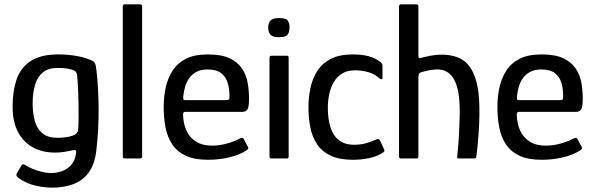

<svg xmlns="http://www.w3.org/2000/svg" viewBox="-20 -728 2730 882"><path d="M38 -242Q38 -309 56 -362.5Q74 -416 120 -447Q166 -478 248 -478Q287 -478 325 -472Q363 -466 392 -454Q411 -448 416 -437.5Q421 -427 423 -405Q432 -329 433 -231.5Q434 -134 422 -32Q411 54 359.5 94Q308 134 218 134Q182 134 140 124Q98 114 63 88Q58 84 56 79Q54 74 57 69Q60 63 66.5 52Q73 41 77 35Q81 27 85 26.5Q89 26 95 30Q109 39 129.5 47.5Q150 56 172.5 61.5Q195 67 214 67Q239 67 263 59Q287 51 305.5 31.5Q324 12 329 -22Q329 -24 329.5 -25.5Q330 -27 330 -28Q331 -35 327 -37.5Q323 -40 314 -38Q298 -34 276.5 -30.5Q255 -27 233 -27Q174 -27 129.5 -52Q85 -77 61 -125Q37 -173 38 -242ZM130 -254Q130 -208 140 -172Q150 -136 175 -115.5Q200 -95 243 -95Q263 -95 282 -97.5Q301 -100 317 -106Q337 -114 339 -131Q341 -156 341 -190.5Q341 -225 340.5 -260.5Q340 -296 338.5 -326.5Q337 -357 335 -376Q335 -382 332 -391Q329 -400 320 -404Q309 -410 289 -413Q269 -416 245 -416Q202 -416 177 -395.5Q152 -375 141 -338.5Q130 -302 130 -254Z M544 -9V-699Q544 -708 554 -708H623Q633 -708 633 -699V-9Q633 0 623 0H554Q544 0 544 -9Z M732 -237Q732 -284 741.5 -327Q751 -370 773.5 -404.5Q796 -439 835 -458.5Q874 -478 935 -478Q998 -478 1035.5 -460Q1073 -442 1092.5 -412Q1112 -382 1118 -346Q1124 -310 1124 -274Q1124 -235 1116 -224.5Q1108 -214 1092 -214H831Q827 -214 824 -212Q821 -210 821 -201Q822 -160 836.5 -128Q851 -96 880.5 -77.5Q910 -59 954 -59Q988 -59 1022 -68.5Q1056 -78 1076 -89Q1086 -94 1091.5 -95Q1097 -96 1102 -85L1118 -55Q1122 -48 1120 -44.5Q1118 -41 1110 -36Q1077 -15 1030.5 -4.5Q984 6 936 6Q873 6 833.5 -12.5Q794 -31 771.5 -64.5Q749 -98 740.5 -142Q732 -186 732 -237ZM1034 -288Q1034 -322 1025.5 -349Q1017 -376 995.5 -392.5Q974 -409 933 -409Q903 -409 882 -397.5Q861 -386 848.5 -368Q836 -350 830 -328.5Q824 -307 822 -287Q821 -275 822.5 -271.5Q824 -268 832 -268H1019Q1028 -268 1031.5 -271Q1035 -274 1034 -288Z M1310 -602Q1310 -580 1301 -568.5Q1292 -557 1262 -557Q1233 -557 1222.5 -568.5Q1212 -580 1212 -602Q1212 -622 1222.5 -633.5Q1233 -645 1262 -645Q1294 -645 1302 -633.5Q1310 -622 1310 -602ZM1306 -9Q1306 0 1298 0H1227Q1218 0 1218 -9V-463Q1218 -472 1227 -472H1298Q1306 -472 1306 -463Z M1602 6Q1540 6 1500 -12.5Q1460 -31 1437.5 -64Q1415 -97 1406 -141Q1397 -185 1397 -235Q1397 -282 1406.5 -325.5Q1416 -369 1438.5 -403.5Q1461 -438 1500.5 -458Q1540 -478 1601 -478Q1643 -478 1674 -469.5Q1705 -461 1728 -443Q1734 -437 1735.5 -434Q1737 -431 1737 -425V-371Q1737 -364 1732.5 -364Q1728 -364 1724 -367Q1702 -388 1672 -396.5Q1642 -405 1611 -405Q1576 -405 1552 -390.5Q1528 -376 1513.5 -351Q1499 -326 1492.5 -296Q1486 -266 1486 -234Q1486 -182 1498 -143.5Q1510 -105 1537 -84Q1564 -63 1607 -63Q1635 -63 1659.5 -69.5Q1684 -76 1708 -87Q1720 -93 1726 -82L1744 -43Q1747 -37 1745.5 -33.5Q1744 -30 1739 -27Q1714 -10 1677.5 -2Q1641 6 1602 6Z M1813 -9Q1813 -181 1813 -354Q1813 -527 1813 -699Q1813 -708 1823 -708Q1840 -708 1858 -708Q1876 -708 1893 -708Q1902 -708 1902 -699Q1902 -643 1902 -585.5Q1902 -528 1902 -471Q1902 -464 1905.5 -462Q1909 -460 1914 -462Q1932 -467 1957.5 -472Q1983 -477 2008 -477Q2048 -477 2080 -465.5Q2112 -454 2134 -426.5Q2156 -399 2168.5 -353Q2181 -307 2182 -239Q2183 -199 2181 -157Q2179 -115 2175.5 -76.5Q2172 -38 2168 -8Q2168 -3 2164.5 -1.5Q2161 0 2154 0Q2139 0 2123.5 0Q2108 0 2093 0Q2082 0 2080.5 -2.5Q2079 -5 2081 -17Q2086 -61 2088.5 -111.5Q2091 -162 2092 -210Q2092 -265 2085.5 -302.5Q2079 -340 2065.5 -363.5Q2052 -387 2033 -398Q2014 -409 1989 -409Q1973 -409 1954 -405.5Q1935 -402 1918 -397Q1911 -396 1906.5 -391Q1902 -386 1902 -374V-9Q1902 0 1893 0H1823Q1813 0 1813 -9Z M2265 -237Q2265 -284 2274.5 -327Q2284 -370 2306.5 -404.5Q2329 -439 2368 -458.5Q2407 -478 2468 -478Q2531 -478 2568.5 -460Q2606 -442 2625.5 -412Q2645 -382 2651 -346Q2657 -310 2657 -274Q2657 -235 2649 -224.5Q2641 -214 2625 -214H2364Q2360 -214 2357 -212Q2354 -210 2354 -201Q2355 -160 2369.5 -128Q2384 -96 2413.5 -77.5Q2443 -59 2487 -59Q2521 -59 2555 -68.5Q2589 -78 2609 -89Q2619 -94 2624.5 -95Q2630 -96 2635 -85L2651 -55Q2655 -48 2653 -44.5Q2651 -41 2643 -36Q2610 -15 2563.5 -4.5Q2517 6 2469 6Q2406 6 2366.5 -12.5Q2327 -31 2304.5 -64.5Q2282 -98 2273.5 -142Q2265 -186 2265 -237ZM2567 -288Q2567 -322 2558.5 -349Q2550 -376 2528.5 -392.5Q2507 -409 2466 -409Q2436 -409 2415 -397.5Q2394 -386 2381.5 -368Q2369 -350 2363 -328.5Q2357 -307 2355 -287Q2354 -275 2355.5 -271.5Q2357 -268 2365 -268H2552Q2561 -268 2564.5 -271Q2568 -274 2567 -288Z"/></svg>

Font: Glory Thin Medium
Style: Regular
Weight: 500
Version: Version 1.011